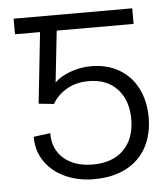

<svg xmlns="http://www.w3.org/2000/svg" viewBox="-44 -554 521 600"><g transform="rotate(-5 217.0 -253.5)"><path d="M75.2 -242.2 99.1 -464.8H20.5V-513.7H392.6V-464.8H151.4L133.8 -303.7Q151.9 -321.8 183.8 -333.3Q215.8 -344.7 248 -344.7Q297.9 -344.7 335.2 -323.2Q372.6 -301.8 393.1 -262.5Q413.6 -223.1 414.1 -170.9Q414.1 -117.7 392.8 -77.4Q371.6 -37.1 329.3 -14.6Q287.1 7.8 226.6 7.8Q179.2 7.8 139.2 -9.8Q99.1 -27.3 75 -61Q50.8 -94.7 50.8 -140.6L103.5 -147.5Q102.5 -115.2 117.7 -90.3Q132.8 -65.4 161.1 -51.8Q189.5 -38.1 226.6 -38.1Q290 -38.1 324.7 -73.2Q359.4 -108.4 359.4 -168.9Q359.4 -228 326.9 -263.4Q294.4 -298.8 237.3 -298.8Q199.2 -299.3 169.2 -282.5Q139.2 -265.6 123 -237.3Z"/></g></svg>

Font: Pretendard JP ExtraLight
Style: Regular
Weight: 200
Designer: Base glyphs from Inter by Rasmus Andersson; Hangeul glyphs from Noto Sans CJK(Source Han Sans) by Jang Soo-young and Kan
Foundry: Kil Hyung-jin
Version: Version 1.309